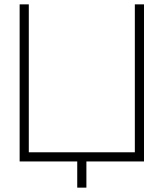

<svg xmlns="http://www.w3.org/2000/svg" viewBox="-20 -740 750 880"><path d="M334 120V0H70V-720H112V-42H598V-720H640V0H376V120Z"/></svg>

Font: Manrope
Style: Regular
Weight: 400
Designer: Mikhail Sharanda
Foundry: Mikhail Sharanda
Version: Version 4.503